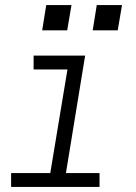

<svg xmlns="http://www.w3.org/2000/svg" viewBox="-20 -740 540 760"><path d="M24 0V-55H179L247 -465H113V-520H317L241 -55H374V0ZM446 -620H347L363 -720H463ZM147 -620 163 -720H263L246 -620Z"/></svg>

Font: Iosevka SS04 Light
Style: Italic
Weight: 300
Italic angle: -9°
Monospace: yes
Designer: Belleve Invis
Foundry: Belleve Invis
Version: Version 19.0.0; ttfautohint (v1.8.4)